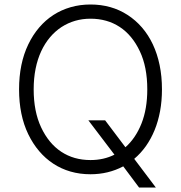

<svg xmlns="http://www.w3.org/2000/svg" viewBox="-20 -757 797 845"><path d="M63.9 -363.6Q63.9 -477.3 104.4 -561.4Q124.3 -603 152.2 -635.7Q180 -668.3 214.8 -690.9Q249.6 -713.4 290.8 -725.3Q332 -737.2 378.2 -737.2Q470.5 -737.2 541.2 -691.4Q577.1 -668.3 605.1 -635.7Q633.2 -603 652.7 -561.6Q672.2 -520.2 682.5 -470.5Q692.8 -420.8 692.8 -363.6Q692.8 -312.9 684.5 -267.8Q676.1 -222.7 660.3 -184.1Q644.5 -145.6 622 -113.8Q599.4 -82 570.7 -57.9L665.8 68.2H592L522.4 -24.9Q456.7 9.9 378.2 9.9Q331.3 9.9 290.3 -2Q249.3 -13.8 214.7 -36.6Q180 -59.3 152.3 -92Q124.6 -124.6 104.4 -166.2Q63.9 -250 63.9 -363.6ZM128.2 -363.6Q128.2 -266.3 160.9 -196.7Q194.2 -125.7 249.6 -89.1Q305 -52.6 378.2 -52.6Q436.4 -52.6 483.7 -76.3L369 -227.3H442.8L532 -109Q576.7 -148.4 602.5 -212.9Q628.2 -277.3 628.2 -363.6Q628.2 -462.4 595.5 -531.2Q562.1 -602.3 506.7 -638.5Q451.3 -674.7 378.2 -674.7Q307.5 -674.7 250.4 -637.8Q222.3 -619.3 199.8 -592.5Q177.2 -565.7 161.2 -531.2Q145.2 -496.8 136.7 -454.7Q128.2 -412.6 128.2 -363.6Z"/></svg>

Font: Inter P Light
Style: Regular
Weight: 300
Designer: Rasmus Andersson
Foundry: rsms
Version: Version 3.018;git-588b23468